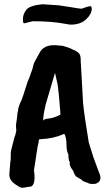

<svg xmlns="http://www.w3.org/2000/svg" viewBox="-20 -832 507 904"><path d="M180 -812Q180 -812 256 -807Q267 -806 312 -798.5Q357 -791 362 -791Q367 -791 381.5 -797Q396 -803 408 -803Q412 -798 412 -791Q412 -766 385.5 -741Q359 -716 313 -716Q306 -716 286 -720Q224 -732 134 -732L93 -722Q88 -722 88 -743.5Q88 -765 103.5 -785.5Q119 -806 180 -812ZM190 -270Q192 -272 213.5 -274.5Q235 -277 264 -292Q265 -292 263 -316Q260 -358 258 -376Q256 -400 254 -410Q254 -429 239 -489L195 -340Q181 -278 184 -264ZM55 -241 61 -285Q61 -298 65 -311Q65 -328 82 -362Q82 -364 91 -388Q91 -390 110 -447L122 -476Q122 -480 127 -491.5Q132 -503 134.5 -514.5Q137 -526 141 -537Q155 -564 166 -583Q187 -623 244 -619L276 -616Q306 -608 322 -599Q345 -590 353 -579.5Q361 -569 360 -545Q361 -533 366 -441Q371 -349 371 -348L376 -305Q376 -299 398 -161L420 -91Q440 -35 441.5 -32.5Q443 -30 450 -11Q461 22 431 33Q404 37 391 28Q386 28 368 19Q366 14 356.5 9.5Q347 5 344 2Q333 -1 324 -29Q321 -31 313 -45Q306 -59 309 -68Q302 -77 302 -105Q293 -120 293 -152Q293 -184 283 -202Q232 -179 174 -177Q163 -177 163 -173Q163 -164 157 -141L140 -31Q150 43 122 47Q114 47 95.5 51Q77 55 65 44Q42 31 32.5 17.5Q23 4 24 -13Q25 -27 29 -73Q31 -75 30.5 -95.5Q30 -116 33 -127L49 -189Q52 -191 57 -219Q56 -221 56 -229Z"/></svg>

Font: Caveat Brush
Style: Regular
Weight: 400
Designer: Pablo Impallari
Foundry: Creative Lab NY
Version: Version 1.096; ttfautohint (v1.3)